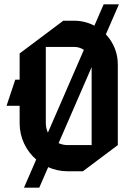

<svg xmlns="http://www.w3.org/2000/svg" viewBox="-20 -765 611 880"><path d="M400 -457.3V-100H290C275.2 -100 261.2 -103.2 248.6 -108.9ZM270 -670 70 -520V-400H50L10 -280H70V-200C70 -133.6 99.4 -74.1 145.9 -33.8L90 95H160L200.8 1.1C228.1 13.3 258.2 20 290 20H360L520 -100V-470C520 -523.2 499.2 -571.6 465.2 -607.5L525 -745H455L412.6 -647.3C384.9 -661.8 353.4 -670 320 -670ZM190 -550H320C336.4 -550 351.7 -545 364.4 -536.5L199.6 -157.2C193.4 -170.2 190 -184.7 190 -200Z"/></svg>

Font: Abibas
Style: Medium
Weight: 500
Version: Version 0.3